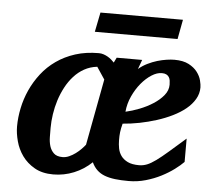

<svg xmlns="http://www.w3.org/2000/svg" viewBox="-50 -722 885 788"><g transform="rotate(5 392.5 -327.5)"><path d="M338.9 -443.8Q309.6 -440.4 285.9 -427.2Q262.2 -414.1 243.4 -393.3Q224.6 -372.6 210.7 -346.4Q196.8 -320.3 187.7 -291.7Q178.7 -263.2 174.3 -233.6Q169.9 -204.1 169.9 -176.8Q169.9 -159.7 170.2 -139.6Q170.4 -119.6 175.5 -102.5Q180.7 -85.4 192.9 -73.7Q205.1 -62 229 -62Q242.7 -62 256.3 -68.1Q270 -74.2 282.2 -83.3Q294.4 -92.3 304.4 -102.5Q314.5 -112.8 320.8 -121.1L372.1 -394ZM641.1 -396Q641.1 -404.8 639.9 -413.1Q638.7 -421.4 634.8 -427.5Q630.9 -433.6 623.8 -437.3Q616.7 -440.9 605 -440.9Q585.4 -440.9 563.2 -426.8Q541 -412.6 521.2 -388.9Q501.5 -365.2 487.3 -334.2Q473.1 -303.2 470.2 -270Q497.1 -275.9 527.1 -287.6Q557.1 -299.3 582.5 -315.7Q607.9 -332 624.5 -352.3Q641.1 -372.6 641.1 -396ZM768.1 -396Q768.1 -370.1 754.9 -347.7Q741.7 -325.2 719 -306.6Q696.3 -288.1 666 -273.2Q635.7 -258.3 601.8 -247.6Q567.9 -236.8 532.2 -229.7Q496.6 -222.7 462.9 -220.2Q460 -209.5 458.3 -200.9Q456.5 -192.4 455.6 -184.3Q454.6 -176.3 454.3 -168.2Q454.1 -160.2 454.1 -150.9Q454.1 -134.8 457.3 -117.9Q460.4 -101.1 470.2 -87.4Q480 -73.7 497.8 -64.9Q515.6 -56.2 544.9 -56.2Q561.5 -56.2 577.4 -62.5Q593.3 -68.8 613.8 -83.7Q634.3 -98.6 662.1 -122.8Q689.9 -147 730 -182.1V-85.9Q715.8 -71.3 692.9 -54.2Q669.9 -37.1 640.9 -22.2Q611.8 -7.3 577.9 2.4Q543.9 12.2 507.8 12.2Q476.1 12.2 451.7 9.3Q427.2 6.3 408.7 -0.7Q390.1 -7.8 377 -20.3Q363.8 -32.7 355 -51.8Q322.8 -21 282 -4.4Q241.2 12.2 196.8 12.2Q151.4 12.2 119.9 -5.9Q88.4 -23.9 68.8 -51.3Q49.3 -78.6 40.8 -110.8Q32.2 -143.1 32.2 -170.9Q32.2 -208 40.3 -246.8Q48.3 -285.6 64.9 -322.3Q81.5 -358.9 106.7 -391.4Q131.8 -423.8 166.3 -448Q200.7 -472.2 244.1 -486.1Q287.6 -500 340.8 -500Q351.1 -500 360.4 -496.8Q369.6 -493.7 377.7 -489Q385.7 -484.4 392.6 -478.5Q399.4 -472.7 404.8 -466.8L415 -487.8H520L505.9 -449.2Q522.5 -463.4 542.2 -473.1Q562 -482.9 581.8 -488.8Q601.6 -494.6 619.9 -497.3Q638.2 -500 651.9 -500Q688.5 -500 711.2 -488Q733.9 -476.1 746.6 -459.2Q759.3 -442.4 763.7 -424.8Q768.1 -407.2 768.1 -396ZM657.2 -585.9H316.4L332.5 -666.5H672.4Z"/></g></svg>

Font: Charis SIL Viet
Style: Bold Italic
Weight: 700
Italic angle: -11°
Foundry: SIL International
Version: Version 5.000